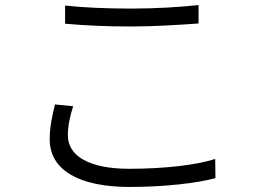

<svg xmlns="http://www.w3.org/2000/svg" viewBox="-20 -719 1040 761"><path d="M238 -697V-625C316 -618 401 -614 501 -614C593 -614 699 -621 767 -626V-699C695 -691 597 -685 501 -685C401 -685 310 -689 238 -697ZM270 -298 198 -305C188 -264 177 -218 177 -167C177 -43 296 22 494 22C637 22 765 6 834 -13L833 -89C760 -65 631 -50 492 -50C330 -50 249 -103 249 -182C249 -220 257 -258 270 -298Z"/></svg>

Font: ChiuKong Gothic CL Normal
Style: Regular
Weight: 350
Designer: Ryoko NISHIZUKA 西塚涼子 (kana, bopomofo & ideographs); Paul D. Hunt (Latin, Greek & Cyrillic); Sandoll Communications 산돌커뮤니
Foundry: Adobe
Version: Version 1.300